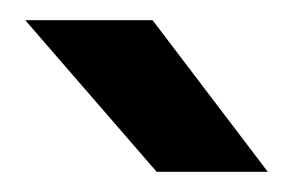

<svg xmlns="http://www.w3.org/2000/svg" viewBox="-20 -730 290 190"><path d="M5 -710H131L245 -560H135Z"/></svg>

Font: Retni Sans
Style: Bold
Weight: 700
Designer: Vitaly Kuzmin
Foundry: ParaType Ltd.
Version: Version 1.00;March 2, 2019;FontCreator 11.5.0.2425 64-bit; t